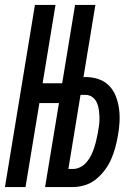

<svg xmlns="http://www.w3.org/2000/svg" viewBox="-29 -755 549 775"><path d="M-9 0 112 -735H195L143 -419H222L274 -735H356L308 -444H316Q344 -444 369 -435.5Q394 -427 411.5 -409Q429 -391 438.5 -366.5Q448 -342 451.5 -316Q455 -290 453.5 -262.5Q452 -235 447 -208Q443 -184 436.5 -160Q430 -136 420 -113Q410 -90 394 -68.5Q378 -47 358 -31Q338 -15 313.5 -7.5Q289 0 265 0H153L209 -339H130L74 0ZM265 -73Q281 -73 295.5 -80.5Q310 -88 321 -101Q332 -114 339 -128.5Q346 -143 351 -158Q356 -173 359.5 -188.5Q363 -204 366 -219Q369 -235 371 -250.5Q373 -266 372.5 -281.5Q372 -297 370 -312Q368 -327 362 -340.5Q356 -354 344 -363Q332 -372 316 -372H296L247 -73Z"/></svg>

Font: Iosevka Term Curly Medium
Style: Italic
Weight: 500
Italic angle: -9°
Designer: Belleve Invis
Foundry: Belleve Invis
Version: Version 32.3.0